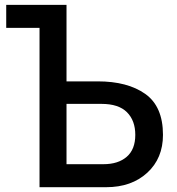

<svg xmlns="http://www.w3.org/2000/svg" viewBox="-20 -779 738 799"><path d="M5.9 -663.1V-758.8H256.8V-440.4H386.7Q510.7 -440.4 584.5 -388.2Q658.2 -335.9 658.2 -217.8Q658.2 -120.1 592.8 -60.1Q527.3 0 421.9 0H144.5V-663.1ZM256.8 -95.7H410.2Q471.7 -95.7 507.3 -126.5Q543 -157.2 543 -217.8Q543 -277.3 508.3 -312Q473.6 -346.7 402.3 -346.7H256.8Z"/></svg>

Font: Gothic A1 SemiBold
Style: Regular
Weight: 600
Version: Version 2.50